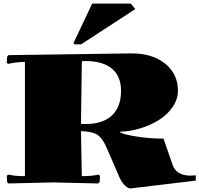

<svg xmlns="http://www.w3.org/2000/svg" viewBox="-20 -1030 1120 1079"><path d="M436 -780.8H397.9L393.1 -788.1L498 -1009.8H714.8L740.2 -979ZM120.1 -682.1Q83 -682.1 43.9 -674.8L25.9 -670.9L18.1 -676.8L20 -711.9L27.8 -720.2L720.2 -730Q836.9 -730 908.4 -672.1Q980 -614.3 980 -520Q980 -471.7 950 -428.2Q919.9 -384.8 872.3 -355.2Q824.7 -325.7 767.1 -308.3Q709.5 -291 653.8 -290V-287.1Q672.9 -274.4 747.8 -262.7Q822.8 -251 898.9 -251L950.2 -103Q970.7 -43 1051.8 -43L1080.1 -44.9V-15.1L724.1 27.8L712.9 28.8Q700.7 28.8 684.6 14.6Q668.5 0.5 653.8 -27.8L579.1 -200.2Q554.7 -256.3 524.9 -273.9Q495.1 -291.5 435.1 -293L439.9 -40Q486.8 -40 518.1 -45.9L534.2 -48.8L542 -42L540 -6.8L532.2 1L279.8 -4.9L27.8 1L20 -6.8L18.1 -42L25.9 -48.8L42 -45.9Q73.2 -40 120.1 -40ZM439.9 -686 435.1 -334 460 -333Q557.6 -333 608.9 -380.9Q660.2 -428.7 660.2 -520Q660.2 -601.6 608.9 -644.3Q557.6 -687 460 -687Z"/></svg>

Font: Yokawerad
Style: Regular
Weight: 500
Designer: gluk
Foundry: gluk
Version: Version 0.79